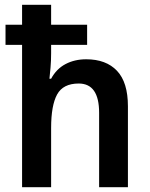

<svg xmlns="http://www.w3.org/2000/svg" viewBox="-20 -780 624 800"><path d="M193 -760V-677H343V-593H193V-558Q193 -527 190.5 -498Q188 -469 186 -452H193Q215 -493 253 -513Q291 -533 339 -533Q422 -533 467.5 -485Q513 -437 513 -337V0H393V-310Q393 -432 308 -432Q243 -432 218 -386.5Q193 -341 193 -247V0H72V-593H3V-677H72V-760Z"/></svg>

Font: Noto Sans Gujarati SemiCondensed SemiBold
Style: Regular
Weight: 600
Width: 4
Designer: Jelle Bosma - Monotype Design Team, Universal Thirst
Foundry: Monotype Imaging Inc.
Version: Version 2.106; ttfautohint (v1.8.4.7-5d5b)